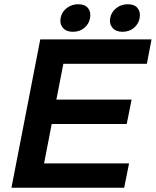

<svg xmlns="http://www.w3.org/2000/svg" viewBox="-20 -886 735 906"><path d="M34 0 170 -700H695L673 -585H279L246 -416H601L578 -301H224L188 -115H589L566 0ZM324 -736Q293 -736 277 -754.5Q261 -773 266 -801Q271 -829 294.5 -847.5Q318 -866 349 -866Q381 -866 395.5 -847.5Q410 -829 405 -801Q400 -773 378 -754.5Q356 -736 324 -736ZM558 -736Q527 -736 511 -754.5Q495 -773 500 -801Q505 -829 528.5 -847.5Q552 -866 583 -866Q615 -866 629.5 -847.5Q644 -829 639 -801Q634 -773 612 -754.5Q590 -736 558 -736Z"/></svg>

Font: REM Medium
Style: Italic
Weight: 500
Italic angle: -11°
Designer: Octavio Pardo
Foundry: Ashler Design
Version: Version 1.005;gftools[0.9.28]